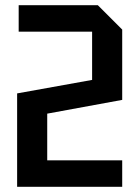

<svg xmlns="http://www.w3.org/2000/svg" viewBox="-20 -720 537 740"><path d="M451 -102V0H46V-360L335 -412V-598H52V-700H357L451 -606V-335L162 -282V-102Z"/></svg>

Font: Tektur SemiCondensed Medium
Style: Regular
Weight: 500
Width: 4
Designer: Adam Jagosz
Foundry: Adam Jagosz
Version: Version 1.005;gftools[0.9.30]